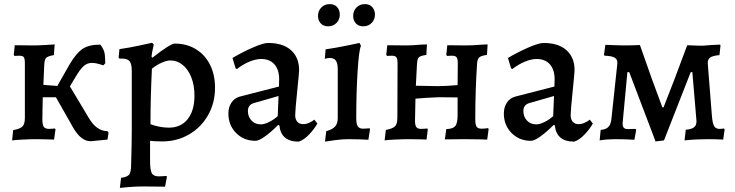

<svg xmlns="http://www.w3.org/2000/svg" viewBox="-20 -677 3577 934"><path d="M508 -32 503 2 421 10Q374 10 336 -56L252 -204H188Q186 -126 186 -98Q186 -70 193 -60Q200 -50 219 -50Q229 -50 236.5 -51Q244 -52 247 -52L250 -48L243 2Q234 2 209 1Q184 0 160 0Q129 0 90.5 2Q52 4 39 6L44 -44Q78 -50 89.5 -62Q101 -74 101 -104V-368Q101 -391 96 -398.5Q91 -406 74 -406L50 -405L47 -411L52 -457L142 -456Q164 -456 199.5 -458Q235 -460 246 -461L242 -409Q213 -404 204.5 -395.5Q196 -387 195 -357L191 -264L259 -259L318 -363Q351 -419 382 -439.5Q413 -460 468 -460Q484 -439 488 -421.5Q492 -404 492 -369L482 -359Q449 -371 428 -371Q406 -371 390.5 -358.5Q375 -346 357 -318L320 -257L414 -100Q451 -39 503 -39Z M569 188Q600 184 609 171.5Q618 159 618 120Q621 15 621 -41V-332Q621 -366 610.5 -379Q600 -392 573 -392H561L557 -397L561 -438Q610 -445 658 -455.5Q706 -466 720 -469L728 -460Q727 -455 723 -437Q719 -419 717 -402L721 -396Q809 -465 830 -465Q888 -465 932.5 -438Q977 -411 1001.5 -362.5Q1026 -314 1026 -250Q1026 -176 992 -116.5Q958 -57 899.5 -23Q841 11 769 11Q751 11 733.5 10Q716 9 710 8V106Q710 150 718.5 165.5Q727 181 753 181Q763 181 773 180Q783 179 790 179L792 183L783 231L676 230Q640 230 606.5 233Q573 236 563 237ZM926 -212Q926 -261 911 -300Q896 -339 869 -361Q842 -383 809 -383Q791 -383 766.5 -372Q742 -361 719 -343Q712 -201 712 -73Q729 -66 753.5 -61Q778 -56 801 -56Q860 -56 893 -97.5Q926 -139 926 -212Z M1339 -67 1333 -69Q1298 -34 1268.5 -13Q1239 8 1223 8Q1166 8 1128.5 -30Q1091 -68 1091 -125Q1091 -156 1106 -178Q1121 -200 1146 -207L1337 -256L1338 -291Q1338 -338 1315 -364Q1292 -390 1251 -390Q1224 -390 1193 -377Q1162 -364 1132 -341L1126 -345L1111 -395Q1158 -423 1209.5 -445.5Q1261 -468 1284 -468Q1357 -468 1396 -432.5Q1435 -397 1435 -336Q1435 -324 1427 -246Q1416 -140 1416 -117Q1416 -97 1426 -85Q1436 -73 1455 -73Q1469 -73 1484.5 -80Q1500 -87 1509 -95L1524 -76Q1508 -48 1483 -22Q1458 4 1433 12Q1347 12 1339 -67ZM1331 -112 1335 -210 1213 -175Q1186 -166 1186 -137Q1186 -109 1203.5 -90.5Q1221 -72 1249 -72Q1266 -72 1289 -83.5Q1312 -95 1331 -112Z M1567 -39Q1597 -47 1610 -61.5Q1623 -76 1623 -103V-340Q1623 -369 1614 -382Q1605 -395 1584 -395Q1578 -395 1570 -393.5Q1562 -392 1560 -391L1564 -437Q1613 -444 1663.5 -454.5Q1714 -465 1729 -468L1736 -454Q1726 -433 1719.5 -329.5Q1713 -226 1713 -101Q1713 -74 1720.5 -62.5Q1728 -51 1746 -51Q1756 -51 1765.5 -52Q1775 -53 1778 -53L1780 -48L1772 3Q1762 2 1733.5 1Q1705 0 1673 0Q1645 0 1608.5 5Q1572 10 1561 12ZM1527 -599Q1527 -624 1543 -640.5Q1559 -657 1584 -657Q1607 -657 1620 -642.5Q1633 -628 1633 -606Q1633 -582 1617 -565.5Q1601 -549 1576 -549Q1553 -549 1540 -563.5Q1527 -578 1527 -599ZM1698 -599Q1698 -624 1714 -640.5Q1730 -657 1755 -657Q1778 -657 1791 -642.5Q1804 -628 1804 -606Q1804 -582 1788 -565.5Q1772 -549 1747 -549Q1724 -549 1711 -563.5Q1698 -578 1698 -599Z M1857 -45Q1890 -51 1901.5 -62.5Q1913 -74 1913 -104L1914 -369Q1914 -391 1908 -398.5Q1902 -406 1886 -406L1862 -405L1859 -411L1864 -457L1953 -456Q1985 -456 2031 -460L2057 -461L2054 -410Q2033 -407 2024 -402.5Q2015 -398 2012 -388.5Q2009 -379 2008 -357L2003 -260L2109 -258Q2148 -258 2206 -263L2207 -369Q2207 -391 2201 -398.5Q2195 -406 2179 -406L2154 -405L2151 -411L2156 -457L2247 -456Q2279 -456 2327 -460L2352 -461L2349 -410Q2321 -406 2312 -398.5Q2303 -391 2301 -371Q2292 -239 2292 -96Q2292 -70 2298.5 -60.5Q2305 -51 2323 -51Q2334 -51 2342.5 -52Q2351 -53 2354 -54L2357 -49L2350 2Q2345 2 2318.5 1Q2292 0 2244 0L2144 1L2151 -49Q2183 -50 2194.5 -63.5Q2206 -77 2206 -117V-203L2114 -204Q2088 -203 2053 -201Q2018 -199 2001 -197L1999 -97Q1998 -70 2004.5 -60Q2011 -50 2028 -50Q2040 -50 2049 -51Q2058 -52 2059 -52L2061 -48L2055 2Q2043 2 2032 1L1971 0Q1940 0 1898.5 2Q1857 4 1851 6Z M2679 -67 2673 -69Q2638 -34 2608.5 -13Q2579 8 2563 8Q2506 8 2468.5 -30Q2431 -68 2431 -125Q2431 -156 2446 -178Q2461 -200 2486 -207L2677 -256L2678 -291Q2678 -338 2655 -364Q2632 -390 2591 -390Q2564 -390 2533 -377Q2502 -364 2472 -341L2466 -345L2451 -395Q2498 -423 2549.5 -445.5Q2601 -468 2624 -468Q2697 -468 2736 -432.5Q2775 -397 2775 -336Q2775 -324 2767 -246Q2756 -140 2756 -117Q2756 -97 2766 -85Q2776 -73 2795 -73Q2809 -73 2824.5 -80Q2840 -87 2849 -95L2864 -76Q2848 -48 2823 -22Q2798 4 2773 12Q2687 12 2679 -67ZM2671 -112 2675 -210 2553 -175Q2526 -166 2526 -137Q2526 -109 2543.5 -90.5Q2561 -72 2589 -72Q2606 -72 2629 -83.5Q2652 -95 2671 -112Z M3041 -326H3032L3009 -81Q3008 -63 3014 -56Q3020 -49 3034 -49L3071 -50L3075 -46L3066 3Q3027 0 2971 0Q2954 0 2934 1.5Q2914 3 2897 6L2902 -45Q2927 -47 2939 -59Q2951 -71 2954 -96L2983 -367Q2985 -387 2971 -396Q2957 -405 2921 -406L2918 -410L2925 -459Q2993 -456 3019 -456Q3051 -456 3093 -458Q3153 -284 3202 -155H3208Q3254 -270 3323 -457Q3338 -457 3348 -456Q3386 -454 3404 -455Q3430 -458 3482 -460L3485 -457L3480 -409Q3447 -406 3434.5 -397Q3422 -388 3423 -368L3443 -115Q3446 -77 3454 -63.5Q3462 -50 3480 -50Q3490 -50 3502 -52L3505 -47L3498 2Q3458 0 3421 0Q3397 0 3366.5 1.5Q3336 3 3310 6L3316 -46Q3344 -48 3356.5 -58Q3369 -68 3368 -90L3348 -326H3340L3210 6L3169 11Z"/></svg>

Font: Alegreya Medium
Style: Regular
Weight: 500
Designer: Juan Pablo del Peral
Foundry: Huerta Tipografica
Version: Version 2.007; ttfautohint (v1.6)